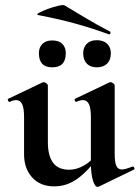

<svg xmlns="http://www.w3.org/2000/svg" viewBox="-20 -716 546 750"><path d="M192 12Q137 12 105.5 -23Q74 -58 74 -113V-260Q74 -293 66.5 -309Q59 -325 43 -325Q32 -325 18 -318Q14 -317 11.5 -323Q9 -329 12 -330L146 -394Q149 -395 151 -395Q156 -395 161.5 -390.5Q167 -386 167 -382V-161Q167 -107 187.5 -80Q208 -53 250 -53Q279 -53 308 -69.5Q337 -86 354 -111L360 -99Q326 -50 284 -19Q242 12 192 12ZM428 -382V-116Q428 -82 434.5 -68Q441 -54 456 -54Q463 -54 473.5 -57Q484 -60 497 -65Q501 -67 504 -61.5Q507 -56 504 -54L366 13Q364 14 361 14Q351 14 343 -11Q335 -36 335 -82V-260Q335 -293 327.5 -309Q320 -325 304 -325Q293 -325 278 -318Q275 -317 272.5 -323Q270 -329 273 -330L407 -394Q409 -395 412 -395Q417 -395 422.5 -390.5Q428 -386 428 -382ZM405 -582Q342 -605 277.5 -623Q213 -641 130 -657Q120 -659 132.5 -666Q145 -673 166.5 -681Q188 -689 208 -693.5Q228 -698 232 -695Q274 -670 316.5 -644.5Q359 -619 409 -593Q413 -592 411.5 -586.5Q410 -581 405 -582ZM184 -453Q132 -453 132 -508Q132 -531 145.5 -544.5Q159 -558 184 -558Q210 -558 223.5 -544.5Q237 -531 237 -508Q237 -453 184 -453ZM358 -453Q333 -453 319 -467.5Q305 -482 305 -508Q305 -531 319 -545Q333 -559 358 -559Q384 -559 398.5 -545Q413 -531 413 -508Q413 -482 398.5 -467.5Q384 -453 358 -453Z"/></svg>

Font: Cormorant Infant Light
Style: Regular
Weight: 300
Designer: Christian Thalmann (Catharsis Fonts)
Foundry: Catharsis Fonts
Version: Version 4.001